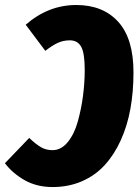

<svg xmlns="http://www.w3.org/2000/svg" viewBox="-52 -736 560 775"><path d="M255.9 -715.8Q363.8 -715.8 425.3 -647.9Q486.8 -580.1 486.8 -443.8Q486.8 -365.7 474.4 -296.9Q461.9 -228 435.5 -169.9Q409.2 -111.8 370.8 -69.8Q332.5 -27.8 278.8 -4.4Q225.1 19 160.2 19Q97.2 19 48.6 -8.1Q0 -35.2 -32.2 -77.1L65.9 -179.2Q92.8 -153.8 113.3 -141.8Q133.8 -129.9 160.2 -129.9Q194.8 -129.9 221.4 -162.4Q248 -194.8 262.2 -246.1Q276.4 -297.4 283.2 -350.3Q290 -403.3 290 -454.1Q290 -521.5 275.6 -547.4Q261.2 -573.2 230 -573.2Q203.1 -573.2 180.4 -562.5Q157.7 -551.8 130.9 -530.8L51.8 -636.2Q143.1 -715.8 255.9 -715.8Z"/></svg>

Font: Fira Sans Compressed Heavy
Style: Italic
Weight: 900
Width: 3
Italic angle: -8°
Designer: Carrois Corporate & Edenspiekermann AG
Foundry: Carrois Corporate GbR & Edenspiekermann AG
Version: Version 4.203;PS 004.203;hotconv 1.0.88;makeotf.lib2.5.64775